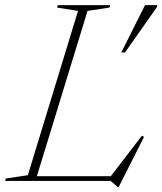

<svg xmlns="http://www.w3.org/2000/svg" viewBox="-52 -705 633 748"><path d="M289 -662.5 86 0H-32L-29.5 -9.5L56.5 -22.5L252 -662.5L170.5 -675.5L173 -685H377L374.5 -675.5ZM372 -8.5 501 -176.5 509 -171.5 410.5 23.5H406.5L379 0H63.5L69.5 -18.5H404.5ZM420.5 -500.5 513 -685H561L559 -677L435 -500.5Z"/></svg>

Font: Newsreader 36pt ExtraLight
Style: Italic
Weight: 250
Italic angle: -17°
Designer: Hugues Gentile
Foundry: Production Type
Version: Version 1.003